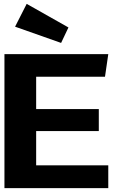

<svg xmlns="http://www.w3.org/2000/svg" viewBox="-20 -973 711 993"><path d="M3 0V-693H540L523 -576H167V-409H491V-295H167V-118H540V0ZM58 -835 118 -953 334 -831 296 -751Z"/></svg>

Font: Fix15 Mono
Style: Bold
Weight: 700
Designer: Carrois Corporate & Edenspiekermann AG
Foundry: Carrois Corporate GbR & Edenspiekermann AG
Version: Version 3.206